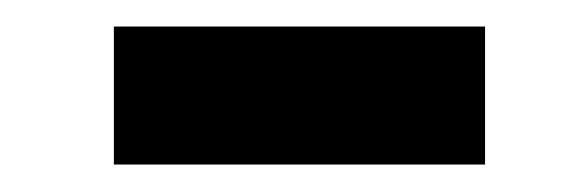

<svg xmlns="http://www.w3.org/2000/svg" viewBox="-20 -682 423 144"><path d="M65.4 -662.1Q134.8 -662.1 343.8 -662.1Q343.8 -636.7 343.8 -558.6Q274.4 -558.6 65.4 -558.6Q65.4 -565.4 65.4 -585Q65.4 -604.5 65.4 -662.1Z"/></svg>

Font: Noto Sans Hebrew DECATHLON 
Style: Regular
Weight: 400
Designer: Monotype Design team
Version: Version 1.03 uh